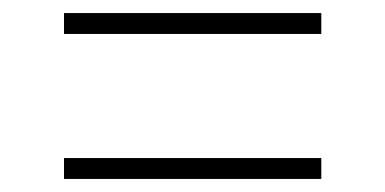

<svg xmlns="http://www.w3.org/2000/svg" viewBox="-20 -437 590 294"><path d="M78 -385V-417H472V-385ZM78 -163V-195H472V-163Z"/></svg>

Font: M PLUS Code Latin SemiExpanded ExtraLight
Style: Regular
Weight: 250
Width: 6
Designer: Coji Morishita
Foundry: UNDERFOREST DESIGN
Version: Version 1.002; ttfautohint (v1.8.3)